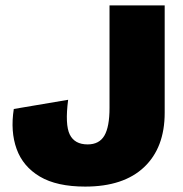

<svg xmlns="http://www.w3.org/2000/svg" viewBox="-20 -680 677 710"><path d="M589 -660V-263Q589 -134 513 -62Q437 10 295 10Q190 10 127.5 -27Q65 -64 41.5 -129Q18 -194 31 -277L232 -311Q220 -219 238 -182.5Q256 -146 304 -146Q347 -146 366 -178.5Q385 -211 385 -281V-660Z"/></svg>

Font: Work Sans ExtraBold
Style: Regular
Weight: 800
Designer: Wei Huang
Foundry: Wei Huang
Version: Version 2.012; ttfautohint (v1.8.3)